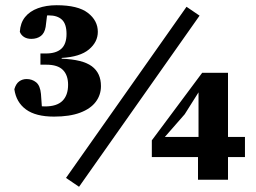

<svg xmlns="http://www.w3.org/2000/svg" viewBox="-20 -685 983 736"><path d="M187 -238Q117 -238 79.5 -265.5Q42 -293 35 -343Q41 -364 53.5 -373Q66 -382 82 -382Q103 -382 118.5 -369.5Q134 -357 137 -325L142 -255L105 -284Q116 -282 127 -279.5Q138 -277 152 -277Q198 -277 219.5 -298.5Q241 -320 241 -360Q241 -397 221 -417Q201 -437 158 -437H135V-480H156Q195 -480 215 -498Q235 -516 235 -555Q235 -593 217.5 -609.5Q200 -626 167 -626Q154 -626 142.5 -624Q131 -622 119 -619L163 -647L155 -582Q151 -558 136.5 -547Q122 -536 100 -536Q84 -536 72.5 -543Q61 -550 56 -563Q58 -597 76 -619.5Q94 -642 125.5 -653.5Q157 -665 197 -665Q279 -665 317 -635.5Q355 -606 355 -563Q355 -524 321 -495.5Q287 -467 217 -463L216 -460Q297 -457 332 -431Q367 -405 367 -355Q367 -321 347 -294.5Q327 -268 287 -253Q247 -238 187 -238ZM283 31 233 -3 695 -659 745 -625ZM739 4V-111L741 -131V-338H721L765 -369L688 -247L597 -143L609 -185V-160H919V-83H562V-147L755 -406H854V4Z"/></svg>

Font: Source Serif 4 ExtraBold
Style: Regular
Weight: 800
Designer: Frank Grießhammer
Foundry: Adobe Systems Incorporated
Version: Version 4.004;hotconv 1.0.116;makeotfexe 2.5.65601